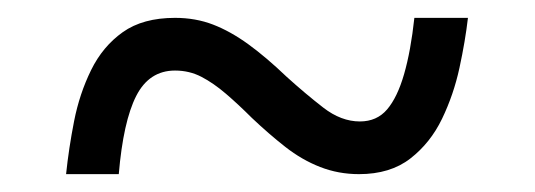

<svg xmlns="http://www.w3.org/2000/svg" viewBox="-20 -464 599 215"><path d="M54 -269Q57 -298 63 -328.5Q69 -359 82 -385.5Q95 -412 117.5 -428Q140 -444 176 -444Q199 -444 218.5 -436.5Q238 -429 258 -414.5Q278 -400 301 -378Q322 -359 342 -343.5Q362 -328 383 -328Q402 -328 413.5 -341.5Q425 -355 432.5 -381Q440 -407 444 -444H504Q501 -418 494.5 -388Q488 -358 475 -331Q462 -304 439.5 -286.5Q417 -269 382 -269Q359 -269 338.5 -277Q318 -285 299.5 -299.5Q281 -314 262 -332Q247 -347 233 -359Q219 -371 205.5 -378Q192 -385 176 -385Q147 -385 132.5 -356.5Q118 -328 113 -269Z"/></svg>

Font: Noto Rashi Hebrew
Style: Regular
Weight: 400
Version: Version 1.006